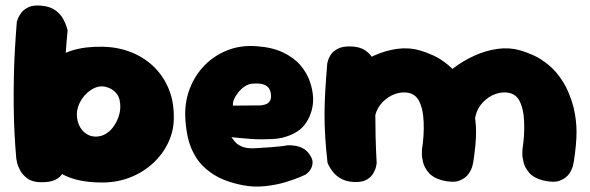

<svg xmlns="http://www.w3.org/2000/svg" viewBox="-20 -671 2173 707"><path d="M357 1Q281 1 231 -19.5Q181 -40 153.5 -75Q126 -110 114.5 -155Q103 -200 103 -250Q103 -314 118.5 -361.5Q134 -409 165.5 -439.5Q197 -470 245 -485Q293 -500 357 -499Q412 -498 459.5 -480Q507 -462 543 -428.5Q579 -395 599.5 -348Q620 -301 620 -242Q621 -192 600.5 -148Q580 -104 544 -70.5Q508 -37 460 -18Q412 1 357 1ZM132 0Q100 0 81.5 -13.5Q63 -27 54 -44Q45 -61 42.5 -74Q40 -87 40 -87Q36 -131 33.5 -179.5Q31 -228 30.5 -280Q30 -332 31 -385Q32 -438 35 -490Q38 -542 42 -591Q42 -591 45.5 -601Q49 -611 58 -623.5Q67 -636 85 -644.5Q103 -653 133 -650Q165 -647 184 -633Q203 -619 212.5 -601.5Q222 -584 225.5 -571.5Q229 -559 229 -559Q225 -519 221.5 -468.5Q218 -418 214.5 -362.5Q211 -307 209 -249.5Q207 -192 207 -136.5Q207 -81 210 -32Q210 -32 204 -24Q198 -16 181.5 -8Q165 0 132 0ZM332 -168Q352 -168 368.5 -177.5Q385 -187 397 -203.5Q409 -220 416 -239.5Q423 -259 423 -278Q423 -308 411 -324Q399 -340 383 -346.5Q367 -353 355 -353Q339 -353 323 -344.5Q307 -336 293.5 -321.5Q280 -307 271.5 -288Q263 -269 263 -249Q263 -228 271.5 -209.5Q280 -191 296 -179.5Q312 -168 332 -168Z M874 11Q808 -2 766.5 -28.5Q725 -55 702.5 -90.5Q680 -126 671.5 -166Q663 -206 662 -246Q661 -299 679.5 -346.5Q698 -394 733 -430Q768 -466 816.5 -485.5Q865 -505 923 -501Q982 -497 1022 -478Q1062 -459 1086 -431Q1110 -403 1121 -371Q1132 -339 1133 -309Q1134 -262 1108.5 -221Q1083 -180 1020 -164Q1004 -160 984 -159Q964 -158 943 -158Q922 -158 902 -159.5Q882 -161 866.5 -162.5Q851 -164 841.5 -165Q832 -166 832 -166Q836 -161 844 -150.5Q852 -140 869 -132Q886 -124 916 -125Q955 -127 979 -129Q1003 -131 1016 -132.5Q1029 -134 1033.5 -135Q1038 -136 1038 -136Q1038 -136 1046.5 -136Q1055 -136 1068.5 -134Q1082 -132 1096 -124.5Q1110 -117 1120 -102Q1132 -85 1131 -71.5Q1130 -58 1124 -48Q1118 -38 1111.5 -33Q1105 -28 1105 -28Q1105 -28 1084.5 -19Q1064 -10 1030.5 0Q997 10 956 14.5Q915 19 874 11ZM838 -282 941 -283Q941 -283 944.5 -283.5Q948 -284 954 -285.5Q960 -287 965.5 -290.5Q971 -294 974.5 -300.5Q978 -307 978 -317Q978 -333 971.5 -344Q965 -355 950.5 -360Q936 -365 910 -363Q895 -362 881.5 -353Q868 -344 857.5 -331Q847 -318 841.5 -304.5Q836 -291 838 -282Z M1608 -7Q1575 -16 1559 -34.5Q1543 -53 1538 -73Q1533 -93 1533.5 -107.5Q1534 -122 1534 -122Q1542 -172 1540 -222.5Q1538 -273 1521 -303Q1508 -324 1484.5 -329Q1461 -334 1435 -325Q1409 -316 1388 -294Q1368 -273 1361.5 -245.5Q1355 -218 1355 -192Q1355 -166 1353 -150Q1352 -129 1351.5 -119Q1351 -109 1351.5 -103Q1352 -97 1350 -86Q1350 -86 1349.5 -77.5Q1349 -69 1344 -57.5Q1339 -46 1325 -37Q1311 -28 1283 -26Q1261 -25 1243.5 -37.5Q1226 -50 1216 -62.5Q1206 -75 1206 -75Q1197 -87 1195 -99.5Q1193 -112 1193.5 -131.5Q1194 -151 1192 -183Q1186 -223 1185 -248Q1184 -273 1187.5 -291Q1191 -309 1200 -326.5Q1209 -344 1225 -368Q1248 -396 1282.5 -422Q1317 -448 1358 -466.5Q1399 -485 1442 -491Q1485 -497 1524 -486Q1546 -480 1574 -467.5Q1602 -455 1630.5 -431.5Q1659 -408 1683 -370Q1707 -332 1722 -276Q1733 -229 1733 -185Q1733 -141 1723 -76Q1723 -76 1720 -62Q1717 -48 1706 -31.5Q1695 -15 1672 -6Q1649 3 1608 -7ZM1280 -1Q1253 -3 1235 -13.5Q1217 -24 1206 -38Q1195 -52 1190.5 -62Q1186 -72 1186 -72Q1180 -126 1177.5 -168Q1175 -210 1175 -248.5Q1175 -287 1177.5 -332Q1180 -377 1185 -437Q1185 -437 1187.5 -447Q1190 -457 1198 -469.5Q1206 -482 1224 -491.5Q1242 -501 1272 -500Q1305 -499 1324 -486Q1343 -473 1352.5 -456.5Q1362 -440 1365 -427.5Q1368 -415 1368 -415Q1365 -367 1363.5 -328Q1362 -289 1362 -251Q1362 -213 1363 -169.5Q1364 -126 1367 -70Q1367 -70 1365 -59Q1363 -48 1355 -33.5Q1347 -19 1329.5 -9Q1312 1 1280 -1ZM1978 -7Q1945 -16 1929 -34.5Q1913 -53 1908 -73Q1903 -93 1903.5 -107.5Q1904 -122 1904 -122Q1912 -172 1910 -222.5Q1908 -273 1891 -303Q1878 -324 1854.5 -329Q1831 -334 1805 -325Q1779 -316 1758 -294Q1738 -273 1731.5 -245.5Q1725 -218 1725 -192Q1725 -166 1723 -150Q1722 -129 1722 -119Q1722 -109 1722 -103Q1722 -97 1720 -86Q1720 -86 1719.5 -77.5Q1719 -69 1714 -57.5Q1709 -46 1695 -37Q1681 -28 1653 -26Q1631 -25 1613.5 -37.5Q1596 -50 1586 -62.5Q1576 -75 1576 -75Q1567 -87 1565 -99.5Q1563 -112 1563.5 -131.5Q1564 -151 1562 -183Q1556 -223 1555 -248Q1554 -273 1557.5 -291Q1561 -309 1570 -326.5Q1579 -344 1595 -368Q1618 -396 1652.5 -422Q1687 -448 1728 -466.5Q1769 -485 1812 -491Q1855 -497 1894 -486Q1916 -480 1944 -467.5Q1972 -455 2000.5 -431.5Q2029 -408 2053 -370Q2077 -332 2092 -276Q2103 -229 2103 -185Q2103 -141 2093 -76Q2093 -76 2090 -62Q2087 -48 2076 -31.5Q2065 -15 2042 -6Q2019 3 1978 -7Z"/></svg>

Font: Sour Gummy Black
Style: Regular
Weight: 900
Version: Version 1.000